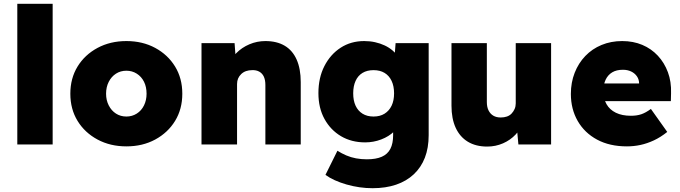

<svg xmlns="http://www.w3.org/2000/svg" viewBox="-20 -760 3577 1010"><path d="M71 0V-740H257V0Z M350 -267Q350 -348 388 -410Q426 -472 493 -508Q560 -544 645 -544Q730 -544 796.5 -508Q863 -472 901 -410Q939 -348 939 -267Q939 -186 901 -124Q863 -62 796.5 -26Q730 10 645 10Q560 10 493 -26Q426 -62 388 -124Q350 -186 350 -267ZM751 -267Q751 -303 737.5 -330Q724 -357 699.5 -372.5Q675 -388 645 -388Q614 -388 590 -372.5Q566 -357 552 -329.5Q538 -302 538 -267Q538 -233 552 -205.5Q566 -178 590 -162.5Q614 -147 645 -147Q675 -147 699.5 -162.5Q724 -178 737.5 -205.5Q751 -233 751 -267Z M1040 -533H1214L1222 -425L1184 -413Q1194 -451 1223 -480.5Q1252 -510 1292 -527Q1332 -544 1376 -544Q1436 -544 1477.5 -519.5Q1519 -495 1540.5 -446.5Q1562 -398 1562 -328V0H1376V-313Q1376 -339 1368 -356.5Q1360 -374 1344 -383Q1328 -392 1306 -391Q1289 -391 1274.5 -386Q1260 -381 1249 -370.5Q1238 -360 1232.5 -347Q1227 -334 1227 -318V0H1134Q1100 0 1076.5 0Q1053 0 1040 0Z M1692 160 1755 33Q1777 47 1801.5 57.5Q1826 68 1853 73Q1880 78 1910 78Q1958 78 1988.5 64.5Q2019 51 2033.5 23Q2048 -5 2048 -49V-133L2087 -128Q2080 -95 2053 -68.5Q2026 -42 1985.5 -26.5Q1945 -11 1901 -11Q1829 -11 1774 -43.5Q1719 -76 1687 -134Q1655 -192 1655 -270Q1655 -351 1686.5 -412.5Q1718 -474 1772 -509Q1826 -544 1896 -544Q1926 -544 1953 -538Q1980 -532 2003.5 -521Q2027 -510 2045 -494.5Q2063 -479 2074.5 -461Q2086 -443 2090 -423L2052 -414L2061 -533H2235V-49Q2235 18 2215 69.5Q2195 121 2156.5 157Q2118 193 2063.5 211.5Q2009 230 1940 230Q1871 230 1803 210.5Q1735 191 1692 160ZM2053 -269Q2053 -307 2040 -334.5Q2027 -362 2003 -376.5Q1979 -391 1945 -391Q1911 -391 1887 -376.5Q1863 -362 1850.5 -334.5Q1838 -307 1838 -269Q1838 -231 1850.5 -204Q1863 -177 1887 -162Q1911 -147 1945 -147Q1979 -147 2003 -162Q2027 -177 2040 -204Q2053 -231 2053 -269Z M2355 -204V-533H2541V-223Q2541 -197 2550 -179Q2559 -161 2575 -151.5Q2591 -142 2614 -142Q2632 -142 2646.5 -147Q2661 -152 2671 -162.5Q2681 -173 2687 -186.5Q2693 -200 2693 -216V-533H2879V0H2707L2697 -108L2732 -120Q2721 -83 2693 -53Q2665 -23 2626 -6Q2587 11 2543 11Q2483 11 2441 -14.5Q2399 -40 2377 -88Q2355 -136 2355 -204Z M2983 -266Q2983 -326 3003 -377Q3023 -428 3059 -465.5Q3095 -503 3144.5 -523.5Q3194 -544 3253 -544Q3311 -544 3358.5 -524Q3406 -504 3440.5 -467Q3475 -430 3493.5 -380Q3512 -330 3510 -270L3509 -228H3089L3066 -321H3360L3342 -301V-320Q3342 -342 3330.5 -358.5Q3319 -375 3300 -384Q3281 -393 3257 -393Q3223 -393 3200.5 -379.5Q3178 -366 3166 -341Q3154 -316 3154 -281Q3154 -241 3170.5 -212Q3187 -183 3219.5 -167Q3252 -151 3299 -151Q3330 -151 3353.5 -159Q3377 -167 3404 -187L3490 -66Q3455 -38 3419.5 -21.5Q3384 -5 3349 2.5Q3314 10 3278 10Q3187 10 3121 -25.5Q3055 -61 3019 -123.5Q2983 -186 2983 -266Z"/></svg>

Font: Mach ExtraBold
Style: Regular
Weight: 800
Version: Version 1.002